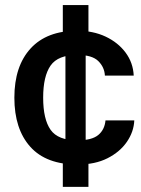

<svg xmlns="http://www.w3.org/2000/svg" viewBox="-20 -643 559 762"><path d="M229.3 -623H331V-502.7L320 -495.7V-15.7L331 -9.7V98.7H229.3V-11.7L239.7 -18.7V-495.7L229.3 -502.7ZM288.3 10Q163.3 10 100.2 -60.5Q37 -131 37 -255.3Q37 -380.3 101.5 -450.7Q166 -521 286.3 -521Q349.7 -521 399.2 -497.7Q448.7 -474.3 478.5 -434.2Q508.3 -394 510.7 -343H396.3Q394.7 -376.3 370 -400.7Q345.3 -425 287.3 -425Q210.3 -425 180.8 -382.8Q151.3 -340.7 151.3 -255.3Q151.3 -169.7 180.8 -127.8Q210.3 -86 287.3 -86Q344 -86 369.7 -107Q395.3 -128 398.7 -165.3H513Q511 -120 483.5 -80Q456 -40 406.7 -15Q357.3 10 288.3 10Z"/></svg>

Font: 42dot Sans Light
Style: Regular
Weight: 300
Designer: 42dot
Version: Version 1.000